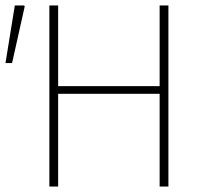

<svg xmlns="http://www.w3.org/2000/svg" viewBox="-40 -680 734 700"><path d="M140 0V-660H172V-366H542V-660H574V0H542V-338H172V0ZM-20 -450 14 -660H48L50 -656L4 -450Z"/></svg>

Font: Source Sans 3 VF
Style: Regular
Weight: 200
Designer: Paul D. Hunt
Foundry: Adobe
Version: Version 3.046;hotconv 1.0.118;makeotfexe 2.5.65603